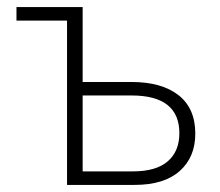

<svg xmlns="http://www.w3.org/2000/svg" viewBox="-20 -521 621 541"><path d="M26.4 -462.9V-501H212.9V-290H350.6Q435.5 -290 482.9 -252.9Q530.3 -215.8 530.3 -144.5Q530.3 -78.1 486.3 -39.1Q442.4 0 359.4 0H168.9V-462.9ZM212.9 -38.1H354.5Q419.9 -38.1 452.6 -66.4Q485.4 -94.7 485.4 -145.5Q485.4 -252 350.6 -252H212.9Z"/></svg>

Font: Gothic A1 ExtraLight
Style: Regular
Weight: 275
Designer: HanYang I&C Co.,Ltd.
Foundry: HanYang I&C Co.,Ltd.
Version: Version 2.50